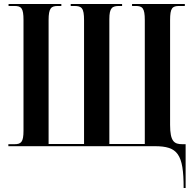

<svg xmlns="http://www.w3.org/2000/svg" viewBox="-20 -734 978 964"><path d="M902 210H912V-10H896C855 -10 834 -23 834 -107V-633C834 -694 845 -704 880 -704H908V-714H643V-704H661C695 -704 707 -694 707 -633V-11H529V-638C529 -696 544 -704 579 -704H593V-714H335V-704H352C390 -704 402 -695 402 -632V-11H224V-633C224 -694 237 -704 271 -704H288V-714H23V-704H52C87 -704 98 -694 98 -633V-78C98 -20 86 -10 52 -10H22V0H757C872 0 902 39 902 210Z"/></svg>

Font: Noto Serif Display ExtraCondensed
Style: Bold
Weight: 700
Width: 2
Designer: Monotype Design Team
Foundry: Monotype Imaging Inc.
Version: Version 2.009